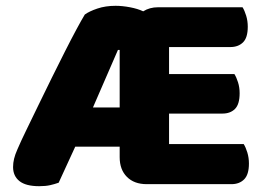

<svg xmlns="http://www.w3.org/2000/svg" viewBox="-20 -631 915 661"><path d="M815 -606Q822 -595 827.5 -577Q833 -559 833 -539Q833 -501 816.5 -485Q800 -469 773 -469H562V-376H787Q794 -365 799.5 -347.5Q805 -330 805 -310Q805 -272 789 -256Q773 -240 746 -240H562V-135H819Q826 -124 831.5 -106Q837 -88 837 -68Q837 -30 820.5 -13.5Q804 3 777 3H485Q442 3 417 -22Q392 -47 392 -90V-126H239L182 -2Q168 3 152.5 6.5Q137 10 115 10Q69 10 47 -7.5Q25 -25 25 -56Q25 -70 28.5 -84.5Q32 -99 40 -117Q52 -145 71.5 -185Q91 -225 113 -270.5Q135 -316 158.5 -363.5Q182 -411 203.5 -453.5Q225 -496 243 -529.5Q261 -563 272 -581Q287 -592 315 -601.5Q343 -611 378 -611Q401 -611 427.5 -606Q454 -601 473 -592Q495 -606 524 -606ZM386 -459 300 -261H392V-459Z"/></svg>

Font: Baloo Thambi
Style: Regular
Weight: 400
Designer: Aadarsh Rajan and Ek Type
Foundry: Ek Type
Version: Version 1.100;PS 1.000;hotconv 1.0.88;makeotf.lib2.5.647800;